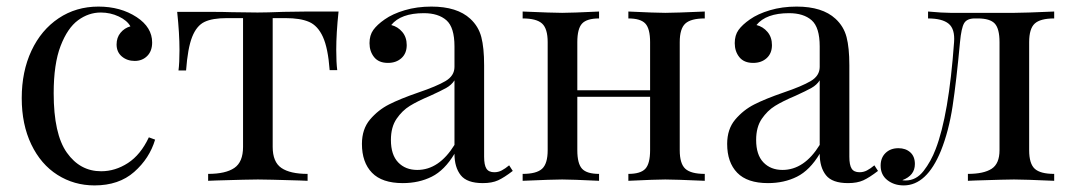

<svg xmlns="http://www.w3.org/2000/svg" viewBox="-20 -549 3250 583"><path d="M395 -497Q442 -466 442 -420Q442 -394 427 -379Q412 -364 389 -364Q366 -364 350 -377.5Q334 -391 334 -414Q334 -435 346 -449.5Q358 -464 376 -469Q366 -487 340.5 -499Q315 -511 286 -511Q249 -511 217 -487.5Q185 -464 164 -409.5Q143 -355 143 -266Q143 -142 183 -85.5Q223 -29 287 -29Q330 -29 368.5 -54Q407 -79 432 -132L451 -125Q434 -68 387.5 -27Q341 14 267 14Q205 14 154.5 -18Q104 -50 75 -110.5Q46 -171 46 -251Q46 -332 75.5 -395Q105 -458 158 -493.5Q211 -529 279 -529Q346 -529 395 -497Z M1001 -398Q1001 -359 1004 -336H981Q976 -403 960.5 -437Q945 -471 918.5 -482.5Q892 -494 847 -494H808V-103Q808 -57 834.5 -39Q861 -21 914 -21V0L889 -1Q790 -4 763 -4Q736 -4 637 -1L612 0V-21Q665 -21 691.5 -39Q718 -57 718 -103V-494H669Q625 -494 601 -482.5Q577 -471 563.5 -437Q550 -403 545 -335H522Q525 -358 525 -397Q525 -447 518 -513H614Q660 -513 684 -512L762 -511Q789 -511 841 -513L912 -514H1008Q1001 -448 1001 -398Z M1079 -112Q1079 -157 1103.5 -186Q1128 -215 1161.5 -232Q1195 -249 1250 -268Q1306 -287 1333 -303Q1360 -319 1360 -346V-408Q1360 -466 1335.5 -487.5Q1311 -509 1267 -509Q1197 -509 1168 -473Q1188 -468 1201.5 -452Q1215 -436 1215 -412Q1215 -387 1199 -372.5Q1183 -358 1158 -358Q1130 -358 1116 -375.5Q1102 -393 1102 -418Q1102 -442 1113.5 -458Q1125 -474 1148 -490Q1172 -507 1209 -518Q1246 -529 1290 -529Q1368 -529 1408 -492Q1433 -469 1441.5 -436.5Q1450 -404 1450 -351V-73Q1450 -48 1457 -37Q1464 -26 1481 -26Q1493 -26 1503.5 -31.5Q1514 -37 1526 -47L1537 -30Q1511 -10 1492.5 -1.5Q1474 7 1446 7Q1398 7 1379 -17Q1360 -41 1360 -82Q1330 -32 1291 -12.5Q1252 7 1203 7Q1140 7 1109.5 -24.5Q1079 -56 1079 -112ZM1360 -109V-305Q1351 -291 1335 -282Q1319 -273 1286 -258Q1248 -242 1224.5 -227.5Q1201 -213 1184 -188Q1167 -163 1167 -124Q1167 -79 1189 -56Q1211 -33 1247 -33Q1313 -33 1360 -109Z M2044 -421V-93Q2044 -52 2061 -36.5Q2078 -21 2120 -21V0Q2028 -4 2000 -4Q1972 -4 1888 0V-21Q1925 -21 1939.5 -36.5Q1954 -52 1954 -93V-255H1733V-93Q1733 -52 1747.5 -36.5Q1762 -21 1799 -21V0Q1715 -4 1687 -4Q1659 -4 1567 0V-21Q1609 -21 1626 -36.5Q1643 -52 1643 -93V-421Q1643 -462 1626 -477.5Q1609 -493 1567 -493V-514Q1659 -510 1687 -510Q1715 -510 1799 -514V-493Q1762 -493 1747.5 -477.5Q1733 -462 1733 -421V-275H1954V-421Q1954 -462 1939.5 -477.5Q1925 -493 1888 -493V-514Q1972 -510 2000 -510Q2028 -510 2120 -514V-493Q2078 -493 2061 -477.5Q2044 -462 2044 -421Z M2188 -112Q2188 -157 2212.5 -186Q2237 -215 2270.5 -232Q2304 -249 2359 -268Q2415 -287 2442 -303Q2469 -319 2469 -346V-408Q2469 -466 2444.5 -487.5Q2420 -509 2376 -509Q2306 -509 2277 -473Q2297 -468 2310.5 -452Q2324 -436 2324 -412Q2324 -387 2308 -372.5Q2292 -358 2267 -358Q2239 -358 2225 -375.5Q2211 -393 2211 -418Q2211 -442 2222.5 -458Q2234 -474 2257 -490Q2281 -507 2318 -518Q2355 -529 2399 -529Q2477 -529 2517 -492Q2542 -469 2550.5 -436.5Q2559 -404 2559 -351V-73Q2559 -48 2566 -37Q2573 -26 2590 -26Q2602 -26 2612.5 -31.5Q2623 -37 2635 -47L2646 -30Q2620 -10 2601.5 -1.5Q2583 7 2555 7Q2507 7 2488 -17Q2469 -41 2469 -82Q2439 -32 2400 -12.5Q2361 7 2312 7Q2249 7 2218.5 -24.5Q2188 -56 2188 -112ZM2469 -109V-305Q2460 -291 2444 -282Q2428 -273 2395 -258Q2357 -242 2333.5 -227.5Q2310 -213 2293 -188Q2276 -163 2276 -124Q2276 -79 2298 -56Q2320 -33 2356 -33Q2422 -33 2469 -109Z M3181 -493Q3139 -493 3122 -477.5Q3105 -462 3105 -421V-93Q3105 -52 3122 -36.5Q3139 -21 3181 -21V0Q3089 -4 3059 -4Q3036 -4 2943 -1L2919 0V-21Q2967 -21 2991 -36.5Q3015 -52 3015 -93V-421Q3015 -462 3000.5 -477.5Q2986 -493 2949 -493H2940Q2916 -493 2907.5 -478.5Q2899 -464 2895 -421Q2884 -302 2872.5 -226.5Q2861 -151 2837 -91Q2794 14 2724 14Q2695 14 2674.5 -2Q2654 -18 2654 -46Q2654 -70 2669 -84.5Q2684 -99 2708 -99Q2730 -99 2744 -86.5Q2758 -74 2758 -51Q2758 -16 2720 -2Q2722 -1 2730 -1Q2762 -1 2784.5 -30Q2807 -59 2821 -96Q2861 -199 2877 -421Q2880 -461 2860.5 -477Q2841 -493 2798 -493V-514Q2842 -510 2866 -510H2951H3060Q3089 -510 3181 -514Z"/></svg>

Font: Myanmar April Display
Style: Regular
Weight: 400
Designer: Khon Soe Zaw Thu
Foundry: Myanmar OS
Version: Version 2.50 April 12, 2019